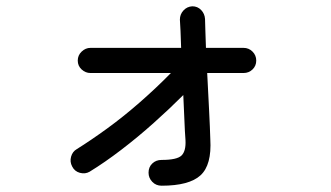

<svg xmlns="http://www.w3.org/2000/svg" viewBox="-20 -551 1040 604"><path d="M488.3 33.2Q470.7 33.2 459 21Q447.3 8.8 447.3 -7.8Q447.3 -25.4 459 -36.6Q470.7 -47.9 488.3 -47.9Q537.1 -47.9 551.3 -62Q565.4 -76.2 563.5 -110.4Q561.5 -135.7 560.1 -173.3Q558.6 -210.9 556.6 -252Q513.7 -209 463.4 -164.1Q413.1 -119.1 361.3 -79.6Q309.6 -40 261.7 -10.7Q248 -2.9 231.4 -7.3Q214.8 -11.7 207 -27.3Q199.2 -42 203.6 -58.1Q208 -74.2 221.7 -82Q265.6 -109.4 317.4 -147Q369.1 -184.6 420.9 -230Q472.7 -275.4 517.6 -321.3H264.6Q249 -321.3 236.8 -332.5Q224.6 -343.8 224.6 -360.4Q224.6 -377 236.8 -388.7Q249 -400.4 264.6 -400.4H549.8Q548.8 -430.7 547.9 -453.6Q546.9 -476.6 545.9 -489.3Q545.9 -505.9 557.1 -518.1Q568.4 -530.3 585 -531.2Q601.6 -531.2 612.8 -519.5Q624 -507.8 625 -491.2Q625 -480.5 626 -456.1Q627 -431.6 627.9 -400.4H746.1Q762.7 -400.4 774.4 -388.7Q786.1 -377 786.1 -360.4Q786.1 -343.8 774.4 -332.5Q762.7 -321.3 746.1 -321.3H631.8Q634.8 -262.7 637.7 -205.6Q640.6 -148.4 641.6 -113.3Q646.5 -32.2 610.8 0.5Q575.2 33.2 488.3 33.2Z"/></svg>

Font: KTXP_ComRound
Style: Medium
Weight: 500
Version: Version 1.01;May 16, 2022;FontCreator 13.0.0.2683 64-bit